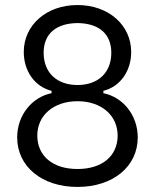

<svg xmlns="http://www.w3.org/2000/svg" viewBox="-20 -736 621 769"><path d="M290.5 12.7C433.6 12.7 531.7 -69.8 531.7 -185.5C531.7 -275.4 471.7 -347.2 394 -362.8V-372.1C461.9 -389.2 505.4 -451.7 505.4 -527.8C505.4 -635.7 414.6 -715.8 290.5 -715.8C290.5 -715.8 290.5 -715.8 290.5 -715.8H290C166 -715.8 75.2 -635.7 75.2 -527.8C75.2 -451.7 118.7 -389.2 186.5 -372.1V-362.8C108.9 -347.2 48.8 -275.4 48.8 -185.5C48.8 -69.8 147 12.7 290 12.7C290 12.7 290 12.7 290.5 12.7ZM129.4 -190.9C128.4 -274.4 195.3 -330.6 290.5 -330.6C385.3 -330.6 452.1 -274.4 451.2 -190.9C450.2 -113.3 391.6 -59.1 290.5 -59.1C189 -59.1 130.4 -113.3 129.4 -190.9ZM154.8 -524.4C154.8 -602.5 206.5 -642.6 290.5 -643.6C374 -642.6 425.8 -602.5 425.8 -524.4C425.8 -444.3 372.1 -395.5 290.5 -395.5C208.5 -395.5 154.8 -444.3 154.8 -524.4Z"/></svg>

Font: Faust Sans
Style: Regular
Weight: 400
Designer: Andreas Faust
Version: Version 1.003;Glyphs 3.1.2 (3151)